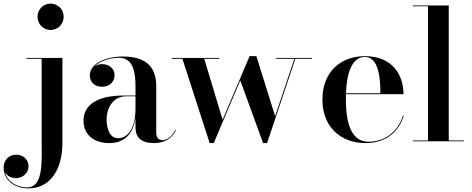

<svg xmlns="http://www.w3.org/2000/svg" viewBox="-118 -780 2608 1060"><path d="M89 -687.5C89 -647 121 -614.5 161.5 -614.5C202 -614.5 233.5 -647 233.5 -687.5C233.5 -728 202 -760 161.5 -760C121 -760 89 -728 89 -687.5ZM226.5 -460H28.5V-455.5H112V-20.5C112 106.5 124.5 254.5 32 254.5C-30.5 254.5 -78 219.5 -90.5 171.5C-79 191 -56 203.5 -30 203.5C11 203.5 39.5 172 39.5 139C39.5 95.5 4 74 -28.5 74C-66.5 74 -98 101 -98 146C-98 207.5 -46 260 38.5 260C168.5 260 226.5 142.5 226.5 11.5Z M563.5 -252.5C421.5 -252.5 343 -202.5 343 -113.5C343 -37.5 399 10 485.5 10C571 10 617.5 -42.5 630 -129.5V-76.5C630 -9 677 10 732.5 10C788.5 10 834 -17 852.5 -60L850 -63C833 -26 801 -6 780 -6C753 -6 744.5 -25 744.5 -48V-304.5C744.5 -392 706.5 -468 561.5 -468C470.5 -468 378 -432 378 -363.5C378 -324 407 -301 445 -301C480 -301 514.5 -322 514.5 -365.5C514.5 -404.5 481 -426 445 -426C430 -426 415 -421 403.5 -412C433 -444.5 491 -461 539 -461C619 -461 630 -376.5 630 -304.5V-252.5ZM533 -17C486 -17 470.5 -73.5 470.5 -122C470.5 -174 499 -248.5 580.5 -248.5H630V-181C630 -66.5 585 -17 533 -17Z M1111 -119 1009.5 -455.5H1092.5V-460H830V-455.5H889L1039.5 10H1062L1208.5 -336L1334.5 10H1356.5L1512.5 -455.5H1604.5V-460H1406.5V-455.5H1507L1401 -138.5L1297.5 -470H1260Z M2111 -141.5H2106.5C2081.5 -60 2014 2.5 1916 2.5C1815 2.5 1791.5 -113.5 1791.5 -235C1791.5 -243.5 1792 -252 1792 -260H2109.5C2109.5 -369 2046 -470 1897 -470C1761.5 -470 1662 -382.5 1662 -230C1662 -77.5 1765 10 1900.5 10C2016 10 2085 -55.5 2111 -141.5ZM1897 -465.5C1973 -465.5 1982.5 -346.5 1982 -265H1792C1796 -368.5 1821 -465.5 1897 -465.5Z M2161.5 -4.5V0H2442.5V-4.5H2359.5V-750H2161.5V-745.5H2245V-4.5Z"/></svg>

Font: Bodoni* 36pt Medium
Style: Regular
Weight: 500
Version: Version 2.3